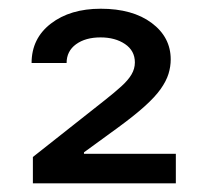

<svg xmlns="http://www.w3.org/2000/svg" viewBox="-20 -859 476 442"><path d="M55.7 -437V-497.6L220.7 -627.9Q243.7 -646 259.3 -660.2Q274.9 -674.3 282.7 -687.5Q290.5 -700.7 290.5 -715.3Q290.5 -742.2 267.8 -757.6Q245.1 -772.9 211.4 -772.9Q176.8 -772.9 155 -757.1Q133.3 -741.2 133.3 -713.9H52.7Q52.7 -770.5 97.2 -804.7Q141.6 -838.9 211.9 -838.9Q285.2 -838.9 329.1 -806.2Q373 -773.4 373 -722.2Q373 -705.6 367.9 -689Q362.8 -672.4 349.9 -654.1Q336.9 -635.7 312.7 -614Q288.6 -592.3 250.5 -564.5L173.3 -508.3V-504.9H384.8V-437Z"/></svg>

Font: Inter 16pt
Style: Regular
Weight: 400
Version: Version 4.001;git-66647c0bb